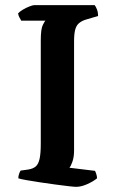

<svg xmlns="http://www.w3.org/2000/svg" viewBox="-20 -724 450 744"><path d="M275 0Q268 0 246 -2.5Q224 -5 194.5 -9Q165 -13 135 -17.5Q105 -22 82.5 -26Q60 -30 51 -33Q51 -42 54 -50.5Q57 -59 60 -63L89 -67Q108 -70 118.5 -79Q129 -88 133.5 -109Q138 -130 138 -167V-567Q138 -612 146 -627.5Q154 -643 156 -644H62Q60 -649 56 -655Q52 -661 50 -672Q56 -679 68.5 -686.5Q81 -694 94 -699Q107 -704 112 -704H347Q351 -699 355.5 -688Q360 -677 360 -662L316 -649Q298 -644 287 -635Q276 -626 271.5 -609.5Q267 -593 267 -563V-141Q267 -116 261 -98.5Q255 -81 249 -74L348 -62Q350 -59 353 -50Q356 -41 356 -33Q340 -20 317 -10Q294 0 275 0Z"/></svg>

Font: Texturina 12pt SemiBold
Style: Regular
Weight: 600
Designer: Guillermo Torres Carreño
Foundry: Omnibus-Type
Version: Version 1.002